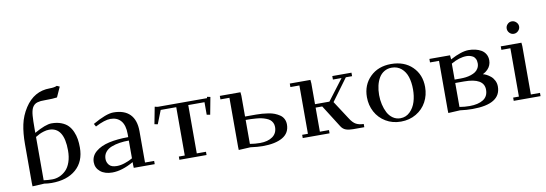

<svg xmlns="http://www.w3.org/2000/svg" viewBox="-56 -1119 4288 1507"><g transform="rotate(-10 2087.5 -365.5)"><path d="M104 -19V-332Q104 -418.5 118.4 -486.6Q132.8 -554.7 171.9 -615.2Q246.1 -729 371.1 -729Q409.2 -729 429.2 -738.8L451.2 -729L415 -648.9Q386.2 -644 314 -644Q296.4 -644 284.9 -643.1Q273.4 -642.1 258.8 -638.2Q244.1 -634.3 233.6 -625.2Q223.1 -616.2 215.8 -602.1Q205.1 -579.6 202.1 -541.7Q199.2 -503.9 199.2 -438V-404.8Q289.6 -456.1 336.9 -456.1Q380.9 -456.1 414.3 -443.1Q447.8 -430.2 468 -409.2Q488.3 -388.2 501.2 -358.2Q514.2 -328.1 519 -297.6Q523.9 -267.1 523.9 -231Q523.9 -119.6 452.6 -57.4Q381.3 4.9 257.8 4.9Q229 4.9 199.2 0L105 4.9ZM199.2 -26.9Q232.9 -22 267.1 -22Q297.4 -22 325.2 -33.7Q353 -45.4 376.7 -68.6Q400.4 -91.8 414.3 -132.1Q428.2 -172.4 428.2 -224.1Q428.2 -410.2 309.1 -410.2Q288.1 -410.2 266.1 -403.3Q244.1 -396.5 231.4 -390.1Q218.8 -383.8 199.2 -372.1Z M610.8 -97.2Q610.8 -147.5 651.4 -181.4Q691.9 -215.3 757.8 -230.2Q823.7 -245.1 911.6 -245.1V-270Q911.6 -339.8 881.8 -375Q852.1 -410.2 797.9 -410.2Q752.9 -410.2 676.8 -371.1L664.1 -394Q772.9 -456.1 829.6 -456.1Q917 -456.1 961.9 -410.2Q1006.8 -364.3 1006.8 -274.9V-25.9H1079.6V0H912.6L911.6 -23.9V-45.9Q818.8 6.8 741.7 6.8Q681.6 6.8 646.2 -22.7Q610.8 -52.2 610.8 -97.2ZM706.1 -106.9Q706.1 -79.6 724.1 -58.3Q742.2 -37.1 785.6 -37.1Q817.4 -37.1 852.5 -49.6Q887.7 -62 911.6 -76.2V-217.8Q872.1 -217.8 837.9 -212.6Q803.7 -207.5 772.7 -195.6Q741.7 -183.6 723.9 -160.9Q706.1 -138.2 706.1 -106.9Z M1131.8 -309.1 1157.7 -443.8 1182.6 -439H1573.7L1575.7 -449.2L1601.6 -443.8L1575.7 -306.2L1548.8 -311V-411.1H1419.4V-25.9H1492.7V0H1276.4V-25.9H1323.7V-411.1H1199.7L1157.7 -304.2Z M1675.8 -411.1V-439H1840.3L1842.8 -411.1V-245.1H1931.6Q1956.5 -245.1 1978.8 -243.4Q2001 -241.7 2028.1 -237.5Q2055.2 -233.4 2076.7 -224.9Q2098.1 -216.3 2116.7 -203.9Q2135.3 -191.4 2145.5 -171.6Q2155.8 -151.9 2155.8 -127Q2155.8 -59.1 2098.6 -25.6Q2041.5 7.8 1939.5 7.8Q1900.4 7.8 1842.8 0L1748.5 4.9L1747.6 -20V-411.1ZM1842.8 -26.9Q1883.3 -20 1923.3 -20Q1985.4 -20 2022.9 -46.6Q2060.5 -73.2 2060.5 -124Q2060.5 -142.6 2053 -157.5Q2045.4 -172.4 2033.7 -181.9Q2022 -191.4 2003.2 -198.5Q1984.4 -205.6 1967 -209.2Q1949.7 -212.9 1925.3 -214.8Q1900.9 -216.8 1883.8 -217.3Q1866.7 -217.8 1842.8 -217.8Z M2233.4 -411.1V-439H2397.9L2400.4 -411.1V-245.1H2515.1L2641.1 -411.1H2572.3V-439H2725.1V-411.1H2675.3L2546.4 -235.8L2640.1 -91.8Q2664.1 -52.7 2689.7 -39.3Q2715.3 -25.9 2750 -25.9V0H2660.2Q2627 0 2603.5 -8.3Q2580.1 -16.6 2564.9 -41L2453.1 -217.8H2400.4V-25.9H2473.1V0H2259.3V-25.9H2305.2V-411.1Z M2811 -228Q2811 -325.7 2875 -388.9Q2939 -452.1 3042 -452.1Q3147 -452.1 3210.9 -389.6Q3274.9 -327.1 3274.9 -228Q3274.9 -163.6 3246.1 -110.1Q3217.3 -56.6 3163.6 -24.9Q3109.9 6.8 3042 6.8Q2974.6 6.8 2921.4 -25.1Q2868.2 -57.1 2839.6 -110.6Q2811 -164.1 2811 -228ZM2908.2 -228Q2908.2 -189.5 2916.5 -153.1Q2924.8 -116.7 2940.4 -86.7Q2956.1 -56.6 2982.4 -38.3Q3008.8 -20 3042 -20Q3086.9 -20 3118.7 -51.3Q3150.4 -82.5 3164.3 -127.9Q3178.2 -173.3 3178.2 -226.1Q3178.2 -282.2 3164.3 -325.7Q3150.4 -369.1 3118.9 -396Q3087.4 -422.9 3042 -422.9Q3008.8 -422.9 2982.7 -407.2Q2956.5 -391.6 2940.4 -364.5Q2924.3 -337.4 2916.3 -302.7Q2908.2 -268.1 2908.2 -228Z M3346.2 -411.1V-439H3510.7L3513.2 -411.1V-405.8Q3603.5 -454.1 3661.1 -454.1Q3689 -454.1 3714.1 -448.2Q3739.3 -442.4 3760.5 -430.2Q3781.7 -418 3794.4 -396.7Q3807.1 -375.5 3807.1 -347.2Q3807.1 -326.7 3799.8 -308.8Q3792.5 -291 3781 -279.1Q3769.5 -267.1 3759 -259.8Q3748.5 -252.4 3738.8 -248Q3752 -245.1 3767.6 -237.1Q3783.2 -229 3799.6 -215.6Q3815.9 -202.1 3826.9 -180.4Q3837.9 -158.7 3837.9 -132.8Q3837.9 6.8 3611.8 6.8Q3564 6.8 3513.2 0L3418.9 4.9L3418 -20V-411.1ZM3513.2 -26.9Q3553.7 -20 3593.8 -20Q3661.6 -20 3701.9 -45.2Q3742.2 -70.3 3742.2 -124Q3742.2 -217.8 3583 -217.8H3513.2ZM3513.2 -245.1H3559.1Q3581.5 -245.1 3602.1 -247.6Q3622.6 -250 3643.6 -256.8Q3664.6 -263.7 3679.7 -273.9Q3694.8 -284.2 3704.3 -301.3Q3713.9 -318.4 3713.9 -339.8Q3713.9 -361.3 3705.8 -376.5Q3697.8 -391.6 3684.8 -398.2Q3671.9 -404.8 3660.4 -407.5Q3648.9 -410.2 3637.2 -410.2Q3578.6 -410.2 3513.2 -372.1Z M3915 -411.1V-439H4079.6L4082 -411.1V-25.9H4154.8V0H3940.9V-25.9H3986.8V-411.1ZM3999.3 -533Q3984.9 -547.9 3984.9 -567.9Q3984.9 -587.9 3999.3 -602.5Q4013.7 -617.2 4033.7 -617.2Q4053.7 -617.2 4068.8 -602.5Q4084 -587.9 4084 -567.9Q4084 -547.9 4068.8 -533Q4053.7 -518.1 4033.7 -518.1Q4013.7 -518.1 3999.3 -533Z"/></g></svg>

Font: Dehuti Alt
Style: Bold
Weight: 700
Version: Version 1.2